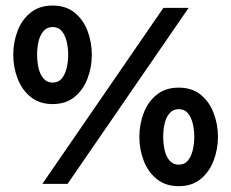

<svg xmlns="http://www.w3.org/2000/svg" viewBox="-20 -653 821 682"><path d="M166.7 -283.3Q120.1 -283.3 88.9 -308.7Q57.6 -334 42.4 -374.3Q27.1 -414.6 27.1 -458.3Q27.1 -502.8 42.4 -543.1Q57.6 -583.3 88.9 -608.3Q120.1 -633.3 166.7 -633.3Q213.9 -633.3 244.8 -608.3Q275.7 -583.3 291 -543.1Q306.2 -502.8 306.2 -458.3Q306.2 -414.6 291 -374.3Q275.7 -334 244.8 -308.7Q213.9 -283.3 166.7 -283.3ZM166.7 -359.7Q187.5 -359.7 199.3 -374Q211.1 -388.2 216.7 -411.1Q222.2 -434 222.2 -458.3Q222.2 -484 216.7 -506.2Q211.1 -528.5 199.3 -542.7Q187.5 -556.9 166.7 -556.9Q147.2 -556.9 134.7 -542.7Q122.2 -528.5 117 -506.2Q111.8 -484 111.8 -458.3Q111.8 -434 117 -411.1Q122.2 -388.2 134.7 -374Q147.2 -359.7 166.7 -359.7ZM130.6 0 560.4 -625H650L220.1 0ZM614.6 8.3Q568.1 8.3 536.8 -17Q505.6 -42.4 490.3 -82.6Q475 -122.9 475 -166.7Q475 -211.1 490.3 -251.4Q505.6 -291.7 536.8 -316.7Q568.1 -341.7 614.6 -341.7Q661.8 -341.7 692.7 -316.7Q723.6 -291.7 738.9 -251.4Q754.2 -211.1 754.2 -166.7Q754.2 -122.9 738.9 -82.6Q723.6 -42.4 692.7 -17Q661.8 8.3 614.6 8.3ZM614.6 -68.1Q635.4 -68.1 647.2 -82.3Q659 -96.5 664.6 -119.4Q670.1 -142.4 670.1 -166.7Q670.1 -192.4 664.6 -214.6Q659 -236.8 647.2 -251Q635.4 -265.3 614.6 -265.3Q595.1 -265.3 582.6 -251Q570.1 -236.8 564.9 -214.6Q559.7 -192.4 559.7 -166.7Q559.7 -142.4 564.9 -119.4Q570.1 -96.5 582.6 -82.3Q595.1 -68.1 614.6 -68.1Z"/></svg>

Font: Afacad SemiBold
Style: Regular
Weight: 600
Designer: Kristian Moeller
Foundry: Dicotype
Version: Version 1.000